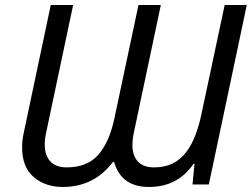

<svg xmlns="http://www.w3.org/2000/svg" viewBox="-20 -734 1002 764"><path d="M68 -147Q68 -179 75 -208L182 -714H271L164 -208Q158 -181 158 -159Q158 -116 180 -92Q202 -68 245 -68Q327 -68 371 -118Q415 -168 435 -262L531 -714H620L513 -208Q507 -180 507 -157Q507 -115 528.5 -91.5Q550 -68 593 -68Q636 -68 667 -83.5Q698 -99 720 -127.5Q742 -156 757 -195Q772 -234 782 -282L874 -714H962L811 0H746L754 -82H750Q687 10 573 10Q462 10 434 -90H430Q354 10 230 10Q160 10 114 -29.5Q68 -69 68 -147Z"/></svg>

Font: BC Sans
Style: Italic
Weight: 400
Italic angle: -12°
Designer: Monotype Design Team
Designer: Province of B.C.
Foundry: Monotype Imaging Inc.
Version: Version 2.000;GOOG;noto-source:20170915:90ef993387c0